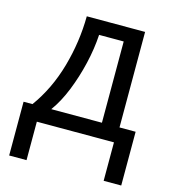

<svg xmlns="http://www.w3.org/2000/svg" viewBox="-108 -623 797 897"><g transform="rotate(15 290.5 -175.0)"><path d="M483 -536V-74H561V186H476V0H103V186H19V-74H62Q131 -169 165.5 -290.5Q200 -412 201 -536ZM398 -467H279Q275 -399 258 -326.5Q241 -254 214.5 -188Q188 -122 153 -74H398Z"/></g></svg>

Font: Noto IKEA Simplified Chinese
Style: Regular
Weight: 400
Designer: Monotype Design Team
Foundry: Monotype Imaging Inc.
Version: Version 1.100